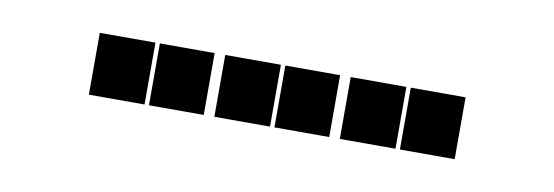

<svg xmlns="http://www.w3.org/2000/svg" viewBox="-25 -354 618 214"><g transform="rotate(10 284.0 -247.0)"><path d="M282 -282V-212H219V-282ZM424 -282V-212H361V-282ZM140 -282V-212H77V-282ZM349 -282V-212H287V-282ZM491 -282V-212H429V-282ZM207 -282V-212H145V-282Z"/></g></svg>

Font: CAT DyFa
Style: Regular
Weight: 400
Designer: Peter Wiegel
Foundry: Peter Wiegel
Version: Version 1.001; ttfautohint (v1.3)